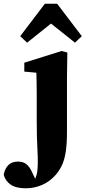

<svg xmlns="http://www.w3.org/2000/svg" viewBox="-114 -779 461 1035"><path d="M25 236Q-27 236 -56 216.5Q-85 197 -94 163Q-80 92 -17 92Q12 92 30 107.5Q48 123 61 154L76 185Q79 177 82 167.5Q85 158 87 145Q92 102 88 33Q84 -36 84 -128V-264Q84 -302 83.5 -329.5Q83 -357 82 -387L17 -393V-441L218 -504L249 -496L247 -355V-68Q247 -7 241 35Q235 77 222 107Q209 137 187 163Q153 201 111.5 218.5Q70 236 25 236ZM290 -549 161 -652 32 -549 -5 -584 128 -759H194L327 -584Z"/></svg>

Font: Source Serif 4 SmText
Style: Bold
Weight: 700
Designer: Frank Grießhammer
Foundry: Adobe
Version: Version 4.005;hotconv 1.1.0;makeotfexe 2.6.0